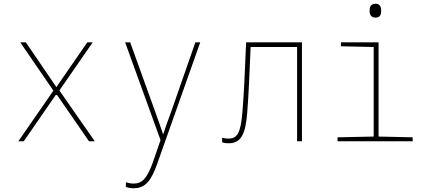

<svg xmlns="http://www.w3.org/2000/svg" viewBox="-20 -754 2292 1025"><path d="M78 0H107L281 -252L455 0H486L297 -271L475 -528H446L281 -289L118 -528H88L265 -270Z M693 251C757 251 788 209 819 121L1049 -528H1023L895 -161C875 -106 864 -77 852 -39H850C839 -72 830 -98 808 -159L675 -528H648L837 -6L796 113C766 196 740 226 693 226C678 226 665 223 652 219V244C666 249 678 251 693 251Z M1199 11C1266 11 1291 -35 1300 -155C1308 -261 1311 -338 1318 -503H1566V0H1592V-528H1294C1286 -345 1283 -263 1274 -155C1265 -44 1247 -14 1199 -14C1187 -14 1177 -16 1166 -19V6C1175 9 1187 11 1199 11Z M1985 -660C2011 -660 2015 -679 2015 -697C2015 -716 2009 -734 1985 -734C1959 -734 1953 -716 1953 -697C1953 -677 1960 -660 1985 -660ZM1782 0H2183V-21L2001 -25V-528H1800V-507L1975 -503V-25L1782 -21Z"/></svg>

Font: Noto Sans Mono SemiCondensed Thin
Style: Regular
Weight: 100
Width: 4
Designer: Monotype Design Team
Foundry: Monotype Imaging Inc.
Version: Version 2.014